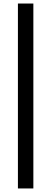

<svg xmlns="http://www.w3.org/2000/svg" viewBox="-20 -878 293 1093"><path d="M82 194.8V-857.9H169.9V194.8Z"/></svg>

Font: TypoPRO Playfair Display SC
Style: Bold
Weight: 700
Designer: Claus Eggers Sørensen
Foundry: Claus Eggers Sørensen
Version: Version 1.004;PS 001.004;hotconv 1.0.70;makeotf.lib2.5.58329